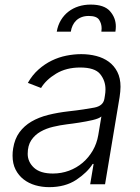

<svg xmlns="http://www.w3.org/2000/svg" viewBox="-20 -783 596 816"><path d="M33.4 -121.4Q33.4 -128.6 33.9 -136.4Q34.4 -144.2 35.9 -152.3Q42.3 -192.8 62.5 -220.5Q82.7 -248.2 113.6 -266.3Q144.5 -284.4 185 -294.6Q225.5 -304.7 272.4 -310Q307.9 -313.9 334.5 -318Q361.2 -322.1 380.3 -325.6Q418.7 -332.7 423.7 -363.3L425.8 -376.1Q427.2 -383.2 427.7 -390.1Q428.3 -397 428.3 -403.4Q428.3 -440.3 405.5 -468.4Q382.8 -496.1 320.7 -496.1Q261.7 -496.1 218.8 -470.2Q175.4 -443.9 154.5 -409.1L98.4 -430.8Q117.5 -464.5 143.8 -487.7Q170.1 -511 200.1 -525.6Q230.1 -540.1 262.3 -546.5Q294.4 -552.9 325.3 -552.9Q359 -552.9 389.2 -545.1Q419.4 -537.3 442.3 -520.6Q465.2 -503.9 478.7 -477.5Q492.2 -451 492.2 -414.1Q492.2 -404.1 491.1 -393.3Q490.1 -382.5 488.3 -370.4L426.5 0H363.3L377.8 -86.3H373.9Q351.2 -50.1 304.3 -18.8Q257.1 12.4 188.9 12.4Q158.4 12.4 130.1 4.3Q101.9 -3.9 80.4 -20.6Q58.9 -37.3 46.2 -62.3Q33.4 -87.4 33.4 -121.4ZM124.6 -70Q151.3 -45.5 204.9 -45.5Q240.8 -45.5 273.3 -57.5Q305.8 -69.6 331.3 -91.4Q356.9 -113.3 374.3 -143.3Q391.7 -173.3 397.7 -209.2L410.9 -288Q400.9 -279.1 373.6 -272.7Q360.4 -269.5 345.7 -266.9Q331 -264.2 316.6 -261.9Q302.2 -259.6 288.7 -257.8Q275.2 -256 263.8 -254.6Q235.4 -251.1 206 -244.1Q176.5 -237.2 152.3 -223.5Q128.2 -209.9 112.9 -187.1Q97.7 -164.4 97.7 -129.3Q97.7 -94.8 124.6 -70ZM365.1 -763.5Q423.3 -763.5 447.8 -735.1Q472.3 -707 472.3 -670.5Q472.3 -665.1 471.8 -659.6Q471.2 -654.1 470.5 -648.4H410.9Q411.9 -655.9 411.9 -662.6Q411.9 -682.5 401.3 -698.9Q390.6 -715.2 357.2 -715.2Q339.8 -715.2 326.5 -710Q313.2 -704.9 303.8 -695.8Q294.4 -686.8 288.7 -674.5Q283 -662.3 280.9 -648.4H221.2Q225.9 -675.8 238.8 -697.3Q251.8 -718.8 270.8 -733.5Q289.8 -748.2 313.9 -755.9Q338.1 -763.5 365.1 -763.5Z"/></svg>

Font: Inter P Light
Style: Italic
Weight: 300
Italic angle: 9.39999°
Designer: Rasmus Andersson
Foundry: rsms
Version: Version 3.018;git-588b23468